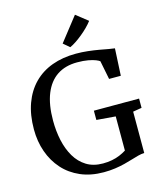

<svg xmlns="http://www.w3.org/2000/svg" viewBox="-142 -1089 1007 1202"><g transform="rotate(-15 362.0 -488.0)"><path d="M380.5 11Q296.5 11 230.5 -17.5Q164.5 -46 119 -97Q73.5 -148 49.8 -215.5Q26 -283 26 -361Q26 -455 52.5 -527.8Q79 -600.5 128.2 -650.5Q177.5 -700.5 247 -726Q316.5 -751.5 402.5 -751.5Q441.5 -751.5 479.5 -747.2Q517.5 -743 551 -737Q584.5 -731 609.5 -726.2Q634.5 -721.5 647.5 -720.5L638.5 -545H562.5L538.5 -666Q532 -671.5 514 -678.8Q496 -686 466.2 -691.5Q436.5 -697 395.5 -697Q319 -697 265.8 -661.8Q212.5 -626.5 184.2 -556.5Q156 -486.5 156 -383Q156 -315.5 169.2 -254.5Q182.5 -193.5 210.5 -146Q238.5 -98.5 282.8 -71Q327 -43.5 389.5 -43.5Q421 -43.5 448.2 -48.8Q475.5 -54 498.8 -63.8Q522 -73.5 542 -86V-307.5L419 -317.5V-377.5H712V-317.5L655 -308V-40Q636 -39.5 615 -34Q594 -28.5 569.8 -21Q545.5 -13.5 517 -6.2Q488.5 1 454.5 6Q420.5 11 380.5 11ZM379 -800 339 -834 460 -988.5 536 -928.5Q522.5 -910.5 503.2 -891.2Q484 -872 462.2 -854.2Q440.5 -836.5 419.2 -822.2Q398 -808 380 -800Z"/></g></svg>

Font: Merriweather Medium
Style: Regular
Weight: 500
Version: Version 2.100